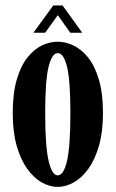

<svg xmlns="http://www.w3.org/2000/svg" viewBox="-20 -686 432 716"><path d="M195 11Q165 11 135.2 -6Q105.5 -23 81 -57.2Q56.5 -91.5 42 -143Q27.5 -194.5 27.5 -263.5Q27.5 -338.5 42.8 -390Q58 -441.5 82.8 -472.2Q107.5 -503 137 -516.8Q166.5 -530.5 195 -530.5Q223.5 -530.5 253.2 -516.8Q283 -503 308 -472.2Q333 -441.5 348.5 -390Q364 -338.5 364 -263.5Q364 -194.5 349.2 -143Q334.5 -91.5 310 -57.2Q285.5 -23 255.5 -6Q225.5 11 195 11ZM195 -32Q217.5 -32 230 -86.5Q242.5 -141 242.5 -263.5Q242.5 -386 230 -437Q217.5 -488 195 -488Q174 -488 161.2 -437Q148.5 -386 148.5 -263.5Q148.5 -141 161.2 -86.5Q174 -32 195 -32ZM104.5 -564 178.5 -665.5H213.5L286.5 -564H242L195.5 -629.5L148.5 -564Z"/></svg>

Font: Imbue Thin 10pt
Style: Bold
Weight: 700
Version: Version 1.102